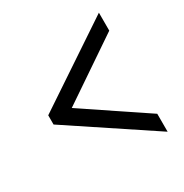

<svg xmlns="http://www.w3.org/2000/svg" viewBox="-125 -710 675 704"><g transform="rotate(-30 212.5 -358.0)"><path d="M387 -106 38 -338V-377L387 -610V-534L126 -357L387 -182Z"/></g></svg>

Font: Noto Serif ExtraCondensed
Style: Bold
Weight: 700
Width: 2
Designer: Monotype Design Team
Foundry: Monotype Imaging Inc.
Version: Version 2.014; ttfautohint (v1.8.4.7-5d5b)